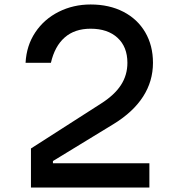

<svg xmlns="http://www.w3.org/2000/svg" viewBox="-20 -836 790 856"><path d="M548 -556Q548 -627 504 -667.5Q460 -708 384 -708Q313 -708 268.5 -669Q224 -630 207 -556H94Q98 -633 137.5 -692Q177 -751 242 -783.5Q307 -816 384 -816Q467 -816 530 -783.5Q593 -751 627.5 -692Q662 -633 662 -556Q662 -474 618 -405.5Q574 -337 488 -284L216 -118V-108H646V0H118V-174L430 -374Q490 -412 519 -456.5Q548 -501 548 -556Z"/></svg>

Font: Martian Mono Custom sWd Rg
Style: Regular
Weight: 400
Width: 6
Monospace: yes
Designer: Alex Havermale
Foundry: Evil Martians
Version: Version 1.000